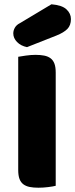

<svg xmlns="http://www.w3.org/2000/svg" viewBox="-20 -871 351 896"><path d="M220 -851Q269 -847 290 -827.5Q311 -808 311 -782Q311 -753 294.5 -736Q278 -719 243 -705L106 -651Q77 -657 59.5 -675Q42 -693 42 -715Q42 -729 49.5 -742Q57 -755 73 -763ZM240 -4Q229 -1 205.5 2Q182 5 159 5Q136 5 118.5 1.5Q101 -2 89 -11Q77 -20 71 -36Q65 -52 65 -78V-606Q76 -608 100 -611.5Q124 -615 146 -615Q169 -615 186.5 -611.5Q204 -608 216 -599Q228 -590 234 -574Q240 -558 240 -532Z"/></svg>

Font: Baloo Chettan
Style: Regular
Weight: 400
Designer: Maithili Shingre and Ek Type
Foundry: Ek Type
Version: Version 1.443;PS 1.000;hotconv 16.6.51;makeotf.lib2.5.65220;